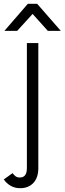

<svg xmlns="http://www.w3.org/2000/svg" viewBox="-61 -727 339 1007"><path d="M-41 214 5 181Q12 191 20.5 197.5Q29 204 43 204Q80 204 80 155V-501H140V155Q140 205 114 232.5Q88 260 45 260Q17 260 -5 247.5Q-27 235 -41 214ZM85 -707H134L258 -565H190L110 -654L29 -565H-38Z"/></svg>

Font: Bellota
Style: Regular
Weight: 400
Designer: Kemie Guaida
Foundry: Kemie Guaida
Version: Version 4.001